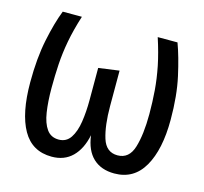

<svg xmlns="http://www.w3.org/2000/svg" viewBox="-85 -635 786 741"><g transform="rotate(15 307.5 -264.0)"><path d="M536.4 -540Q555.4 -488.7 571.8 -414.9Q588.2 -341 588.2 -244.6Q588.2 -125.6 548.7 -56.9Q509.2 11.8 431.3 11.8Q378.5 11.8 346.4 -18.2Q314.4 -48.2 306.7 -107.7Q294.9 -50.8 263.1 -19.5Q231.3 11.8 181 11.8Q102.6 11.8 64.9 -54.6Q27.2 -121 27.2 -244.6Q27.2 -341 42.6 -415.1Q57.9 -489.2 77.9 -540H154.4Q135.9 -481.5 126.9 -433.1Q117.9 -384.6 115.1 -339Q112.3 -293.3 112.3 -244.6Q112.3 -190.3 118.7 -148.2Q125.1 -106.2 142.1 -82.6Q159 -59 190.3 -59Q220.5 -59 237.2 -84.1Q253.8 -109.2 260 -149.7Q266.2 -190.3 266.2 -236.4V-365.6L348.7 -376.9V-235.9Q348.7 -157.9 364.1 -108.5Q379.5 -59 425.1 -59Q471.3 -59 487.2 -111Q503.1 -163.1 503.1 -244.6Q503.1 -293.3 499.5 -339Q495.9 -384.6 486.2 -433.1Q476.4 -481.5 457.4 -540Z"/></g></svg>

Font: FiraCode Nerd Font
Style: Regular
Weight: 400
Designer: Carrois Corporate, Edenspiekermann AG, Nikita Prokopov
Foundry: Carrois Corporate, Edenspiekermann AG, Nikita Prokopov
Version: Version 6.002;Nerd Fonts 2.1.0